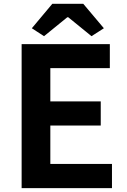

<svg xmlns="http://www.w3.org/2000/svg" viewBox="-20 -968 655 988"><path d="M91.3 0V-740.8H545.2V-617.3H239V-446.1H498.4V-321.9H239V-124.3H556.2V0ZM206.6 -781.8 143.8 -822.6 249.2 -948.4H408.5L514.5 -822.6L450.9 -781.8L331.1 -879.3H326.4Z"/></svg>

Font: Shanggu Sans SC VF
Style: Regular
Weight: 250
Designer: GuiWonder
Version: Version 1.021